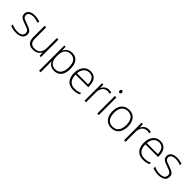

<svg xmlns="http://www.w3.org/2000/svg" viewBox="331 -2301 4111 4111"><g transform="rotate(45 2386.5 -245.5)"><path d="M419 -139Q419 -92 395.5 -58.5Q372 -25 326.5 -7.5Q281 10 215 10Q160 10 116.5 0Q73 -10 43 -24V-71Q81 -53 125.5 -41.5Q170 -30 216 -30Q299 -30 335.5 -58.5Q372 -87 372 -136Q372 -169 354 -190Q336 -211 302.5 -226Q269 -241 222 -256Q174 -272 136 -288.5Q98 -305 76 -332Q54 -359 54 -406Q54 -470 105.5 -505.5Q157 -541 243 -541Q290 -541 331.5 -532Q373 -523 406 -509L389 -469Q359 -483 319.5 -491.5Q280 -500 241 -500Q175 -500 137.5 -476.5Q100 -453 100 -408Q100 -373 118 -353.5Q136 -334 169.5 -321Q203 -308 246 -293Q293 -277 332 -260Q371 -243 395 -215Q419 -187 419 -139Z M963 -531V0H925L918 -98H916Q903 -68 878 -43.5Q853 -19 816.5 -4.5Q780 10 731 10Q670 10 629 -11.5Q588 -33 567 -76Q546 -119 546 -183V-531H593V-188Q593 -108 629.5 -69.5Q666 -31 735 -31Q794 -31 834 -54Q874 -77 895.5 -122.5Q917 -168 917 -236V-531Z M1375 -541Q1478 -541 1534 -472Q1590 -403 1590 -269Q1590 -179 1563.5 -116.5Q1537 -54 1487.5 -22Q1438 10 1368 10Q1320 10 1284 -5Q1248 -20 1224.5 -45Q1201 -70 1189 -100H1185Q1187 -72 1188 -41.5Q1189 -11 1189 17V235H1142V-531H1181L1186 -422H1189Q1201 -453 1225.5 -480Q1250 -507 1287 -524Q1324 -541 1375 -541ZM1370 -499Q1309 -499 1269 -472.5Q1229 -446 1209 -395.5Q1189 -345 1189 -272V-264Q1189 -186 1209 -134Q1229 -82 1267.5 -56.5Q1306 -31 1364 -31Q1421 -31 1460.5 -59Q1500 -87 1521 -140Q1542 -193 1542 -269Q1542 -383 1499 -441Q1456 -499 1370 -499Z M1936 -541Q2004 -541 2048.5 -509Q2093 -477 2115 -421.5Q2137 -366 2137 -295V-261H1753Q1753 -150 1804 -91Q1855 -32 1950 -32Q1999 -32 2035 -39.5Q2071 -47 2116 -67V-24Q2077 -6 2038 2Q1999 10 1949 10Q1868 10 1813.5 -23.5Q1759 -57 1732 -118.5Q1705 -180 1705 -261Q1705 -340 1731.5 -403.5Q1758 -467 1809.5 -504Q1861 -541 1936 -541ZM1935 -500Q1858 -500 1810.5 -449Q1763 -398 1754 -301H2089Q2089 -360 2072.5 -405Q2056 -450 2022 -475Q1988 -500 1935 -500Z M2492 -539Q2513 -539 2532 -536.5Q2551 -534 2567 -530L2559 -487Q2542 -491 2526 -493.5Q2510 -496 2490 -496Q2452 -496 2422.5 -481.5Q2393 -467 2372.5 -440.5Q2352 -414 2341.5 -377Q2331 -340 2331 -293V0H2284V-531H2324L2329 -431H2331Q2344 -461 2366 -485.5Q2388 -510 2420 -524.5Q2452 -539 2492 -539Z M2718 -531V0H2671V-531ZM2695 -726Q2714 -726 2722 -715.5Q2730 -705 2730 -687Q2730 -669 2722 -658.5Q2714 -648 2695 -648Q2678 -648 2669.5 -658.5Q2661 -669 2661 -687Q2661 -705 2669.5 -715.5Q2678 -726 2695 -726Z M3334 -266Q3334 -205 3319 -154.5Q3304 -104 3274.5 -67Q3245 -30 3200.5 -10Q3156 10 3098 10Q3042 10 2999 -10Q2956 -30 2926 -66.5Q2896 -103 2880.5 -153.5Q2865 -204 2865 -266Q2865 -351 2893 -412.5Q2921 -474 2975 -507.5Q3029 -541 3103 -541Q3181 -541 3232 -505.5Q3283 -470 3308.5 -408.5Q3334 -347 3334 -266ZM2913 -266Q2913 -196 2933 -143Q2953 -90 2994.5 -60.5Q3036 -31 3099 -31Q3163 -31 3204.5 -60.5Q3246 -90 3266 -143.5Q3286 -197 3286 -266Q3286 -333 3267 -385.5Q3248 -438 3208 -468.5Q3168 -499 3102 -499Q3009 -499 2961 -437Q2913 -375 2913 -266Z M3689 -539Q3710 -539 3729 -536.5Q3748 -534 3764 -530L3756 -487Q3739 -491 3723 -493.5Q3707 -496 3687 -496Q3649 -496 3619.5 -481.5Q3590 -467 3569.5 -440.5Q3549 -414 3538.5 -377Q3528 -340 3528 -293V0H3481V-531H3521L3526 -431H3528Q3541 -461 3563 -485.5Q3585 -510 3617 -524.5Q3649 -539 3689 -539Z M4049 -541Q4117 -541 4161.5 -509Q4206 -477 4228 -421.5Q4250 -366 4250 -295V-261H3866Q3866 -150 3917 -91Q3968 -32 4063 -32Q4112 -32 4148 -39.5Q4184 -47 4229 -67V-24Q4190 -6 4151 2Q4112 10 4062 10Q3981 10 3926.5 -23.5Q3872 -57 3845 -118.5Q3818 -180 3818 -261Q3818 -340 3844.5 -403.5Q3871 -467 3922.5 -504Q3974 -541 4049 -541ZM4048 -500Q3971 -500 3923.5 -449Q3876 -398 3867 -301H4202Q4202 -360 4185.5 -405Q4169 -450 4135 -475Q4101 -500 4048 -500Z M4727 -139Q4727 -92 4703.5 -58.5Q4680 -25 4634.5 -7.5Q4589 10 4523 10Q4468 10 4424.5 0Q4381 -10 4351 -24V-71Q4389 -53 4433.5 -41.5Q4478 -30 4524 -30Q4607 -30 4643.5 -58.5Q4680 -87 4680 -136Q4680 -169 4662 -190Q4644 -211 4610.5 -226Q4577 -241 4530 -256Q4482 -272 4444 -288.5Q4406 -305 4384 -332Q4362 -359 4362 -406Q4362 -470 4413.5 -505.5Q4465 -541 4551 -541Q4598 -541 4639.5 -532Q4681 -523 4714 -509L4697 -469Q4667 -483 4627.5 -491.5Q4588 -500 4549 -500Q4483 -500 4445.5 -476.5Q4408 -453 4408 -408Q4408 -373 4426 -353.5Q4444 -334 4477.5 -321Q4511 -308 4554 -293Q4601 -277 4640 -260Q4679 -243 4703 -215Q4727 -187 4727 -139Z"/></g></svg>

Font: Noto Sans Oriya ExtraLight
Style: Regular
Weight: 250
Version: Version 2.003